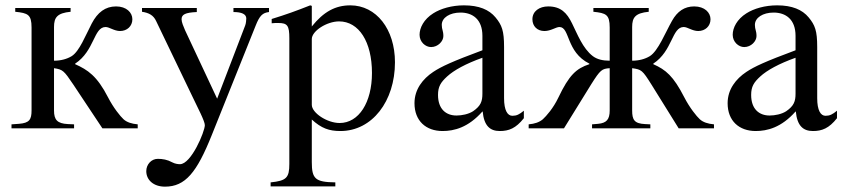

<svg xmlns="http://www.w3.org/2000/svg" viewBox="-20 -480 3154 718"><path d="M495 0V-15C472 -17 454 -23 442 -34C430 -45 404 -77 384 -116C343 -196 308 -219 261 -240V-242C334 -290 330 -379 375 -379C389 -379 407 -364 429 -364C455 -364 475 -382 475 -408C475 -433 453 -456 414 -456C374 -456 345 -434 323 -392C300 -348 277 -288 248 -270C230 -259 207 -253 182 -253V-379C182 -415 194 -431 244 -436V-450H37V-436C84 -431 98 -426 98 -377V-67C98 -33 90 -20 51 -17L23 -15V0H257V-15L234 -16C194 -18 182 -32 182 -67V-225C215 -220 219 -216 254 -164L363 0Z M986 -450H853V-435C884 -435 901 -427 901 -411C901 -407 900 -392 897 -385L792 -111L672 -367C666 -381 659 -397 659 -408C659 -426 673 -433 716 -435V-450H511V-436C537 -432 554 -423 564 -401L700 -118C719 -78 746 -27 746 -12C746 12 695 134 653 134C647 134 635 133 624 127C606 117 588 114 570 114C546 114 527 135 527 160C527 193 554 218 597 218C673 218 716 165 772 25L936 -384C951 -422 962 -432 986 -435Z M1146 -458 1140 -460C1087 -439 1051 -426 996 -409V-393C1005 -394 1012 -394 1021 -394C1055 -394 1062 -384 1062 -337V133C1062 185 1051 196 992 202V217H1234V202C1159 201 1146 189 1146 126V-33C1182 0 1211 10 1253 10C1372 10 1457 -102 1457 -247C1457 -371 1387 -460 1290 -460C1234 -460 1190 -436 1146 -381ZM1146 -334C1146 -364 1202 -400 1248 -400C1322 -400 1371 -324 1371 -207C1371 -97 1322 -20 1250 -20C1203 -20 1146 -58 1146 -88Z M1939 -66C1922 -52 1912 -47 1896 -47C1878 -47 1865 -67 1865 -113V-304C1865 -365 1857 -386 1833 -415C1809 -444 1771 -460 1715 -460C1670 -460 1628 -448 1600 -430C1565 -408 1549 -376 1549 -350C1549 -323 1571 -304 1592 -304C1618 -304 1638 -326 1638 -345C1638 -366 1632 -369 1632 -387C1632 -414 1662 -433 1702 -433C1747 -433 1784 -408 1784 -346V-292C1671 -250 1630 -231 1600 -211C1561 -185 1530 -146 1530 -94C1530 -28 1573 10 1635 10C1678 10 1731 -3 1784 -63H1785C1790 -10 1812 10 1849 10C1883 10 1909 0 1939 -38ZM1784 -130C1784 -101 1778 -84 1749 -64C1732 -53 1707 -48 1687 -48C1648 -48 1618 -72 1618 -125C1618 -156 1628 -172 1652 -194C1677 -217 1722 -242 1784 -264Z M2650 0V-15C2627 -17 2609 -23 2597 -34C2585 -45 2559 -77 2539 -116C2498 -196 2470 -219 2423 -240V-242C2496 -290 2492 -379 2537 -379C2551 -379 2569 -364 2591 -364C2617 -364 2637 -382 2637 -408C2637 -433 2615 -456 2576 -456C2540 -456 2513 -438 2493 -402C2468 -358 2441 -289 2410 -270C2392 -259 2369 -253 2344 -253V-379C2344 -415 2356 -431 2406 -436V-450H2199V-436C2246 -431 2260 -426 2260 -377V-253C2234 -253 2213 -258 2197 -270C2159 -299 2139 -353 2119 -393C2100 -432 2077 -456 2030 -456C1997 -456 1971 -438 1971 -408C1971 -382 1989 -364 2016 -364C2040 -364 2059 -379 2072 -379C2112 -379 2096 -286 2184 -242V-240C2135 -224 2108 -199 2068 -115C2049 -75 2023 -46 2010 -34C1997 -23 1980 -17 1957 -15V0H2089L2191 -165C2225 -219 2231 -223 2260 -225V-67C2260 -33 2248 -20 2217 -17L2194 -15V0H2412V-15L2392 -16C2352 -18 2344 -32 2344 -67V-225C2379 -220 2382 -218 2416 -164L2518 0Z M3110 -66C3093 -52 3083 -47 3067 -47C3049 -47 3036 -67 3036 -113V-304C3036 -365 3028 -386 3004 -415C2980 -444 2942 -460 2886 -460C2841 -460 2799 -448 2771 -430C2736 -408 2720 -376 2720 -350C2720 -323 2742 -304 2763 -304C2789 -304 2809 -326 2809 -345C2809 -366 2803 -369 2803 -387C2803 -414 2833 -433 2873 -433C2918 -433 2955 -408 2955 -346V-292C2842 -250 2801 -231 2771 -211C2732 -185 2701 -146 2701 -94C2701 -28 2744 10 2806 10C2849 10 2902 -3 2955 -63H2956C2961 -10 2983 10 3020 10C3054 10 3080 0 3110 -38ZM2955 -130C2955 -101 2949 -84 2920 -64C2903 -53 2878 -48 2858 -48C2819 -48 2789 -72 2789 -125C2789 -156 2799 -172 2823 -194C2848 -217 2893 -242 2955 -264Z"/></svg>

Font: XITS Math
Style: Regular
Weight: 400
Designer: MicroPress Inc., with final additions and corrections provided by Coen Hoffman, Elsevier (retired)
Version: Version 1.108